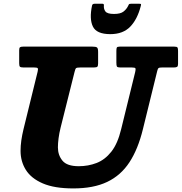

<svg xmlns="http://www.w3.org/2000/svg" viewBox="-20 -1004 990 1046"><path d="M386 -611.5 310.5 -310Q302.5 -278 299 -250.2Q295.5 -222.5 295.5 -201Q295.5 -159 320.2 -128.8Q345 -98.5 409 -98.5Q460.5 -98.5 506 -116Q551.5 -133.5 586.2 -177.2Q621 -221 640 -300L716.5 -611.5Q720 -626.5 718 -631.5Q716 -636.5 696.5 -636.5H636.5Q619.5 -636.5 616.8 -641.8Q614 -647 614 -663.5V-727Q614 -740 616.5 -745Q619 -750 632 -750H929Q943.5 -750 946.8 -745.5Q950 -741 950 -726.5V-655.5Q950 -643.5 945 -640Q940 -636.5 928.5 -636.5H865Q848.5 -636.5 844 -633.2Q839.5 -630 836.5 -617L758.5 -300Q732 -191.5 685.2 -120Q638.5 -48.5 564 -13Q489.5 22.5 379.5 22.5Q276.5 22.5 213.2 -4.8Q150 -32 121 -78.2Q92 -124.5 92 -182Q92 -210 96.2 -239.5Q100.5 -269 108 -300L185 -613.5Q188.5 -628 185.5 -632.2Q182.5 -636.5 164 -636.5H106.5Q92.5 -636.5 88.5 -640.8Q84.5 -645 84.5 -659.5V-730Q84.5 -743 89 -746.5Q93.5 -750 106.5 -750H483.5Q502 -750 508.2 -745.5Q514.5 -741 514.5 -721.5V-659Q514.5 -644.5 510.2 -640.5Q506 -636.5 492 -636.5H420.5Q398.5 -636.5 394.2 -632.5Q390 -628.5 386 -611.5ZM581 -818Q506 -818 486 -859.5Q466 -901 481.5 -974Q483.5 -983.5 495 -983.5H538.5Q546.5 -983.5 546 -975.5Q544 -955.5 554.2 -941.8Q564.5 -928 601 -928Q635.5 -928 651.8 -940.2Q668 -952.5 676.5 -969Q680 -976 682 -979.8Q684 -983.5 693 -983.5H739.5Q747.5 -983.5 748.2 -981.2Q749 -979 747 -971.5Q729 -900 689.8 -859Q650.5 -818 581 -818Z"/></svg>

Font: Besley* Heavy
Style: Italic
Weight: 800
Italic angle: -13°
Designer: Owen Earl
Foundry: indestructible type*
Version: Version 3.000; ttfautohint (v1.8.3)